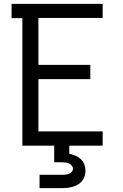

<svg xmlns="http://www.w3.org/2000/svg" viewBox="-20 -755 640 995"><path d="M96 0V-661H40V-735H512V-662H179V-419H448V-345H179V-74H512V0ZM185 220V151H300Q309 151 318.5 150Q328 149 336.5 146Q345 143 351.5 136Q358 129 358 120Q358 111 352 103.5Q346 96 337 92Q328 88 318.5 87Q309 86 300 86H261V0H339V42Q355 45 370.5 51.5Q386 58 398.5 69.5Q411 81 417 97Q423 113 423 130Q423 144 418.5 158Q414 172 405 183Q396 194 383.5 201.5Q371 209 357 213Q343 217 328.5 218.5Q314 220 300 220Z"/></svg>

Font: Nova Nerd Font
Style: Regular
Weight: 400
Designer: Belleve Invis
Foundry: Belleve Invis
Version: Version 24.1.4; ttfautohint (v1.8.4);Nerd Fonts 3.1.1